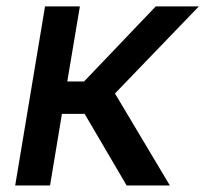

<svg xmlns="http://www.w3.org/2000/svg" viewBox="-20 -565 626 585"><path d="M26.3 0H132.5L168.7 -218H237.9L365.8 0H497.5L330.3 -280.2L585.9 -545.5H454.5L236.2 -316.8H185L223.4 -545.5H117.2Z"/></svg>

Font: Magic Ui Pro Medium
Style: Italic
Weight: 500
Italic angle: -9.39999°
Designer: Stefan Endress, Andreas Faust
Version: Version 1.000;FEAKit 1.0